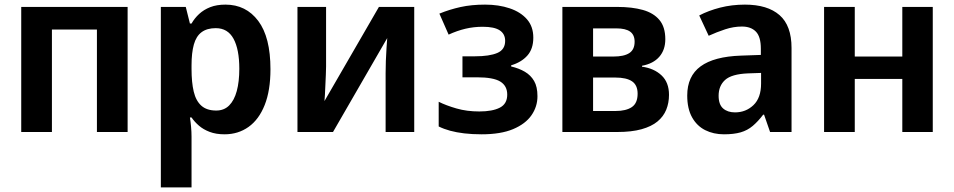

<svg xmlns="http://www.w3.org/2000/svg" viewBox="-20 -572 4134 832"><path d="M533 -542V0H400V-444H205V0H72V-542Z M957 -552Q1046 -552 1099 -481.5Q1152 -411 1152 -272Q1152 -180 1127 -117Q1102 -54 1057 -22Q1012 10 953 10Q916 10 888.5 -0.5Q861 -11 842 -27.5Q823 -44 810 -63H803Q806 -45 808 -22.5Q810 0 810 20V240H677V-542H785L803 -470H810Q823 -493 843 -511.5Q863 -530 891 -541Q919 -552 957 -552ZM915 -450Q877 -450 853.5 -432.5Q830 -415 820 -379Q810 -343 810 -289V-273Q810 -215 819.5 -175Q829 -135 852.5 -114Q876 -93 917 -93Q951 -93 973 -115Q995 -137 1006 -177.5Q1017 -218 1017 -274Q1017 -358 992 -404Q967 -450 915 -450Z M1393 -284Q1393 -270 1392 -248.5Q1391 -227 1390 -203.5Q1389 -180 1388 -161.5Q1387 -143 1386 -134L1622 -542H1775V0H1651V-255Q1651 -278 1652 -308Q1653 -338 1655 -365.5Q1657 -393 1658 -407L1423 0H1269V-542H1393Z M2082 -552Q2141 -552 2188.5 -536Q2236 -520 2263.5 -488.5Q2291 -457 2291 -409Q2291 -360 2265 -331Q2239 -302 2195 -289V-284Q2229 -276 2254.5 -261Q2280 -246 2294.5 -221Q2309 -196 2309 -155Q2309 -110 2283 -72.5Q2257 -35 2203.5 -12.5Q2150 10 2067 10Q2026 10 1992 6Q1958 2 1930.5 -5.5Q1903 -13 1881 -24V-131Q1913 -115 1958 -102Q2003 -89 2057 -89Q2114 -89 2146 -105.5Q2178 -122 2178 -162Q2178 -200 2148 -218.5Q2118 -237 2047 -237H1984V-328H2038Q2101 -328 2135 -342.5Q2169 -357 2169 -395Q2169 -425 2145.5 -440.5Q2122 -456 2072 -456Q2033 -456 1997 -447.5Q1961 -439 1924 -422L1884 -513Q1928 -531 1975.5 -541.5Q2023 -552 2082 -552Z M2863 -402Q2863 -356 2837 -326Q2811 -296 2762 -287V-283Q2814 -276 2846.5 -245.5Q2879 -215 2879 -161Q2879 -126 2867 -96.5Q2855 -67 2829 -45.5Q2803 -24 2760 -12Q2717 0 2655 0H2417V-542H2655Q2719 -542 2765.5 -529Q2812 -516 2837.5 -485.5Q2863 -455 2863 -402ZM2743 -166Q2743 -203 2719 -219.5Q2695 -236 2646 -236H2550V-91H2647Q2693 -91 2718 -108Q2743 -125 2743 -166ZM2730 -391Q2730 -421 2710.5 -435Q2691 -449 2651 -449H2550V-327H2638Q2684 -327 2707 -342Q2730 -357 2730 -391Z M3208 -552Q3306 -552 3358 -506.5Q3410 -461 3410 -364V0H3317L3291 -75H3287Q3265 -46 3242 -26.5Q3219 -7 3189.5 1.5Q3160 10 3117 10Q3072 10 3036 -8Q3000 -26 2979 -63.5Q2958 -101 2958 -158Q2958 -242 3016 -284.5Q3074 -327 3191 -331L3277 -334V-361Q3277 -413 3255.5 -435Q3234 -457 3195 -457Q3159 -457 3122.5 -445Q3086 -433 3051 -417L3010 -505Q3050 -526 3100.5 -539Q3151 -552 3208 -552ZM3221 -254Q3150 -251 3122 -225.5Q3094 -200 3094 -157Q3094 -119 3113.5 -102Q3133 -85 3165 -85Q3212 -85 3245 -116.5Q3278 -148 3278 -210V-256Z M3684 -542V-327H3890V-542H4022V0H3890V-230H3684V0H3551V-542Z"/></svg>

Font: Noto Sans Display SemiBold
Style: Regular
Weight: 600
Designer: Monotype Design Team
Foundry: Monotype Imaging Inc.
Version: Version 2.003